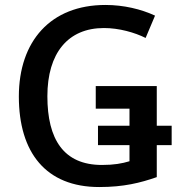

<svg xmlns="http://www.w3.org/2000/svg" viewBox="-20 -744 723 774"><path d="M380 10C479 10 546 -7 612 -30V-159H672V-237H612V-397H366V-306H502V-237H375V-159H502V-94C472 -85 440 -79 391 -79C236 -79 171 -183 171 -356C171 -530 254 -631 399 -631C460 -631 523 -613 567 -591L605 -681C549 -707 479 -724 405 -724C184 -724 56 -578 56 -355C56 -129 165 10 380 10Z"/></svg>

Font: Noto Sans Thai Medium
Style: Regular
Weight: 500
Designer: Monotype Design Team
Foundry: Monotype Imaging Inc.
Version: Version 1.901